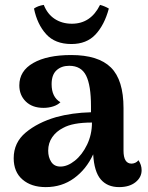

<svg xmlns="http://www.w3.org/2000/svg" viewBox="-20 -755 605 785"><path d="M559 -59Q559 -30 534 -10Q509 10 467 10Q419 10 392 -21.5Q365 -53 361 -124Q333 -63 283 -26.5Q233 10 167 10Q108 10 72 -21Q36 -52 36 -108Q36 -172 85 -213Q134 -254 209 -276Q274 -294 352 -296V-321Q352 -406 332 -446Q312 -486 263 -486Q231 -486 211 -467.5Q191 -449 191 -411Q191 -358 227 -337Q216 -326 197.5 -320Q179 -314 158 -314Q112 -314 85.5 -340Q59 -366 59 -406Q59 -465 116 -497.5Q173 -530 271 -530Q382 -530 433.5 -479Q485 -428 485 -313V-139Q485 -86 518 -86Q525 -86 533 -89.5Q541 -93 546 -100Q559 -81 559 -59ZM356 -254Q277 -254 238 -232Q210 -218 193.5 -194Q177 -170 177 -139Q177 -112 189.5 -93Q202 -74 227 -74Q256 -74 286 -98Q316 -122 336 -163.5Q356 -205 356 -254ZM389 -735Q408 -730 425 -720Q407 -653 370.5 -614Q334 -575 272 -575Q205 -575 168.5 -615.5Q132 -656 119 -720Q134 -731 159 -735Q174 -697 204 -677.5Q234 -658 274 -658Q351 -658 389 -735Z"/></svg>

Font: Arima Madurai Black
Style: Regular
Weight: 900
Designer: Joana Correia and Natanael Gama
Foundry: NDISCOVER
Version: Version 1.020